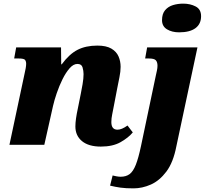

<svg xmlns="http://www.w3.org/2000/svg" viewBox="-20 -797 1139 1057"><path d="M535 10Q468 10 431.5 -20Q395 -50 395 -101Q395 -120 398.5 -145Q402 -170 409 -202L425 -282Q429 -301 434.5 -333Q440 -365 440 -389Q440 -407 434.5 -426Q429 -445 406 -445Q384 -445 363 -421Q342 -397 324 -360.5Q306 -324 292.5 -284.5Q279 -245 272 -214L224 0H32L116 -395Q119 -407 121.5 -421.5Q124 -436 124 -446Q124 -459 118 -467Q112 -475 83 -475H58L69 -536H316L317 -443H320Q361 -499 406.5 -522.5Q452 -546 516 -546Q565 -546 593 -529.5Q621 -513 632.5 -486.5Q644 -460 644 -429Q644 -403 637.5 -371.5Q631 -340 626 -314L607 -215Q602 -188 597.5 -166.5Q593 -145 593 -125Q593 -83 627 -83Q650 -83 682 -106L711 -68Q687 -39 644 -14.5Q601 10 535 10ZM966 -619Q927 -619 899.5 -635.5Q872 -652 872 -686Q872 -721 889 -741Q906 -761 932.5 -769Q959 -777 989 -777Q1027 -777 1057 -761.5Q1087 -746 1087 -708Q1087 -665 1056 -642Q1025 -619 966 -619ZM715 240Q672 240 643.5 236Q615 232 586 225L600 169Q607 171 620.5 173.5Q634 176 644 176Q674 176 693.5 161.5Q713 147 727.5 110.5Q742 74 756 8L837 -377Q841 -395 844 -409Q847 -423 847 -435Q847 -455 838 -465Q829 -475 800 -475H779L790 -536H1067L951 8Q934 97 896 147.5Q858 198 810.5 219Q763 240 715 240Z"/></svg>

Font: Noto Serif Black
Style: Italic
Weight: 900
Italic angle: -12°
Designer: Monotype Design Team
Foundry: Monotype Imaging Inc.
Version: Version 2.013